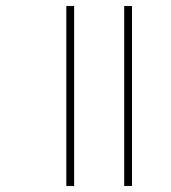

<svg xmlns="http://www.w3.org/2000/svg" viewBox="-20 -617 567 637"><path d="M392 0H418V-597H392ZM200 0H226V-597H200Z"/></svg>

Font: Noto Sans Gujarati UI Thin
Style: Regular
Weight: 100
Designer: Jelle Bosma - Monotype Design Team, Universal Thirst
Foundry: Monotype Imaging Inc.
Version: Version 2.106